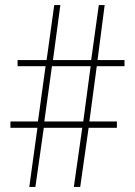

<svg xmlns="http://www.w3.org/2000/svg" viewBox="-20 -734 531 754"><path d="M360 -474H469V-498H363L391 -714H368L338 -498H188L217 -714H193L163 -498H49V-474H159L129 -257H21V-232H127L95 0H119L152 -232H303L270 0H295L328 -232H439V-257H331ZM154 -257 184 -474H336L307 -257Z"/></svg>

Font: Noto Sans Hebrew Condensed Thin
Style: Regular
Weight: 100
Width: 3
Designer: Monotype Design Team
Foundry: Monotype Imaging Inc.
Version: Version 2.004